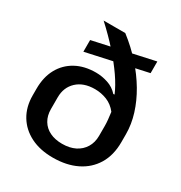

<svg xmlns="http://www.w3.org/2000/svg" viewBox="-173 -852 925 983"><g transform="rotate(30 289.5 -360.0)"><path d="M280 9Q204 9 148.5 -19Q93 -47 62.5 -97.5Q32 -148 32 -216V-255Q32 -324 59.5 -374Q87 -424 137 -451.5Q187 -479 255 -479Q290 -479 325.5 -467.5Q361 -456 386 -428L393 -429Q375 -472 341.5 -520.5Q308 -569 261 -622Q214 -675 155 -729H283Q344 -682 392 -628Q440 -574 474 -516.5Q508 -459 526.5 -399.5Q545 -340 545 -282V-235Q545 -158 512 -103.5Q479 -49 419.5 -20Q360 9 280 9ZM286 -76Q330 -76 362 -92Q394 -108 412 -137.5Q430 -167 430 -206V-266Q430 -282 428 -301.5Q426 -321 423 -344Q398 -376 364 -389.5Q330 -403 293 -403Q226 -403 187 -366.5Q148 -330 148 -271V-202Q148 -163 165 -134.5Q182 -106 213 -91Q244 -76 286 -76ZM145 -539V-608L498 -685V-616Z"/></g></svg>

Font: Hubot Sans Condensed ExtraLight Medium
Style: Regular
Weight: 500
Version: Version 2.000